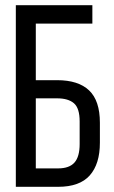

<svg xmlns="http://www.w3.org/2000/svg" viewBox="-20 -720 441 740"><path d="M200 -411Q282 -411 323.5 -371.5Q365 -332 365 -247V-170Q365 -88 326 -44Q287 0 204 0H41V-700H336V-629H118V-411ZM204 -71Q247 -71 267 -93.5Q287 -116 287 -165V-252Q287 -303 265 -322Q243 -341 200 -341H118V-71Z"/></svg>

Font: Bebas Neue Regular
Style: Regular
Weight: 400
Designer: Ryoichi Tsunekawa & LGV (GE)
Foundry: Free Software Foundation, Inc.
Version: Version 1.003 August 13, 2016